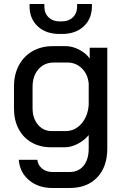

<svg xmlns="http://www.w3.org/2000/svg" viewBox="-20 -738 627 961"><path d="M74 62H167Q170 89 191 106Q212 123 243 123H328Q373 123 398.5 91.5Q424 60 424 5V-62Q402 -35 369 -18Q336 -1 306 -1H234Q180 -1 138 -25Q96 -49 73 -93Q50 -137 50 -194V-306Q50 -365 74.5 -411Q99 -457 143 -482Q187 -507 244 -507H310Q342 -507 376 -489.5Q410 -472 429 -445V-499H517V5Q517 97 466.5 150Q416 203 328 203H243Q172 203 125.5 164Q79 125 74 62ZM309 -82Q355 -82 387.5 -119Q420 -156 424 -214V-319Q420 -366 390 -395.5Q360 -425 318 -425H249Q202 -425 172.5 -391.5Q143 -358 143 -303V-197Q143 -146 170 -114Q197 -82 238 -82ZM128 -706V-718H202V-706Q202 -672 223 -651.5Q244 -631 278 -631H290Q324 -631 345 -651.5Q366 -672 366 -706V-718H440V-706Q440 -644 399 -606Q358 -568 290 -568H278Q210 -568 169 -606Q128 -644 128 -706Z"/></svg>

Font: Bai Jamjuree Medium
Style: Regular
Weight: 500
Version: Version 1.000; ttfautohint (v1.6)